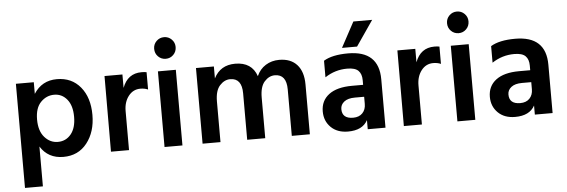

<svg xmlns="http://www.w3.org/2000/svg" viewBox="-55 -911 3787 1282"><g transform="rotate(-5 1838.5 -270.0)"><path d="M185 191H65V-507H185V-429Q239 -514 340 -514Q439 -514 497.5 -443Q556 -372 556 -256Q556 -142 497.5 -67.5Q439 7 339 7Q237 7 185 -76ZM311 -96Q365 -96 399 -137.5Q433 -179 433 -254Q433 -329 399 -370.5Q365 -412 313 -412Q261 -412 223 -373Q185 -334 185 -257Q185 -180 222 -138Q259 -96 311 -96Z M779 0H658L659 -507H779V-417Q814 -511 907 -511Q928 -511 941 -508V-392Q918 -402 890 -402Q841 -402 810 -362Q779 -322 779 -262Z M1137 0H1017V-507H1137ZM1149 -659Q1149 -628 1128 -607Q1107 -586 1077 -586Q1047 -586 1026 -607Q1005 -628 1005 -659Q1005 -689 1026 -710Q1047 -731 1077 -731Q1107 -731 1128 -710Q1149 -689 1149 -659Z M1991 0H1870V-311Q1870 -413 1792 -413Q1753 -413 1722.5 -379Q1692 -345 1692 -272V0H1571V-311Q1571 -413 1493 -413Q1454 -413 1423 -379Q1392 -345 1392 -272V0H1272V-507H1392V-427Q1435 -513 1535 -513Q1646 -513 1679 -417Q1699 -463 1739 -488Q1779 -513 1830 -513Q1907 -513 1949 -466.5Q1991 -420 1991 -334Z M2289 -85Q2329 -85 2351.5 -108.5Q2374 -132 2374 -170V-218H2312Q2265 -218 2240 -198.5Q2215 -179 2215 -149Q2215 -85 2289 -85ZM2379 -61Q2344 4 2247 4Q2175 4 2132.5 -38Q2090 -80 2090 -144Q2090 -216 2144 -257Q2198 -298 2300 -298H2374V-329Q2374 -371 2352 -393Q2330 -415 2277 -415Q2196 -415 2128 -370V-481Q2185 -516 2292 -516Q2498 -516 2498 -324V0H2379ZM2356 -556H2255L2346 -725H2472Z M2742 0H2621L2622 -507H2742V-417Q2777 -511 2870 -511Q2891 -511 2904 -508V-392Q2881 -402 2853 -402Q2804 -402 2773 -362Q2742 -322 2742 -262Z M3100 0H2980V-507H3100ZM3112 -659Q3112 -628 3091 -607Q3070 -586 3040 -586Q3010 -586 2989 -607Q2968 -628 2968 -659Q2968 -689 2989 -710Q3010 -731 3040 -731Q3070 -731 3091 -710Q3112 -689 3112 -659Z M3409 -85Q3449 -85 3471.5 -108.5Q3494 -132 3494 -170V-218H3432Q3385 -218 3360 -198.5Q3335 -179 3335 -149Q3335 -85 3409 -85ZM3499 -61Q3464 4 3367 4Q3295 4 3252.5 -38Q3210 -80 3210 -144Q3210 -216 3264 -257Q3318 -298 3420 -298H3494V-329Q3494 -371 3472 -393Q3450 -415 3397 -415Q3316 -415 3248 -370V-481Q3305 -516 3412 -516Q3618 -516 3618 -324V0H3499Z"/></g></svg>

Font: Hind Siliguri SemiBold
Style: Regular
Weight: 600
Designer: Jyotish Sonowal
Foundry: Indian Type Foundry
Version: Version 1.001;PS 1.0;hotconv 1.0.86;makeotf.lib2.5.63406; tt